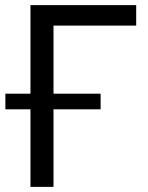

<svg xmlns="http://www.w3.org/2000/svg" viewBox="-20 -730 577 750"><path d="M189 -303V0H99V-303H1V-364H99V-710H512V-630H189V-364H373V-303Z"/></svg>

Font: YasnoRaleway Medium
Style: Regular
Weight: 500
Designer: Matt McInerney, Pablo Impallari, Rodrigo Fuenzalida
Foundry: Matt McInerney, Pablo Impallari, Rodrigo Fuenzalida
Version: Version 4.026